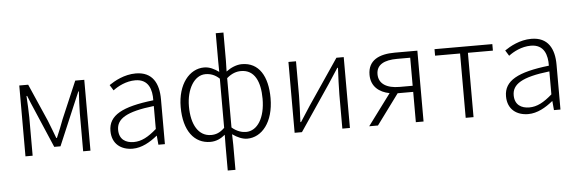

<svg xmlns="http://www.w3.org/2000/svg" viewBox="-59 -998 4328 1439"><g transform="rotate(-5 2105.5 -278.5)"><path d="M100 0H154V-288C154 -331 150 -397 147 -450H152C167 -411 184 -372 200 -335L321 -52H368L488 -335C504 -372 521 -411 537 -450H541C538 -397 534 -331 534 -288V0H589V-533H521L401 -252C385 -207 366 -162 347 -117H342C326 -162 307 -207 290 -252L167 -533H100Z M906 13C974 13 1038 -24 1092 -68H1094L1100 0H1149V-338C1149 -456 1104 -547 977 -547C890 -547 816 -505 775 -477L801 -435C838 -463 899 -496 969 -496C1070 -496 1093 -414 1091 -335C856 -308 751 -252 751 -134C751 -35 820 13 906 13ZM918 -36C859 -36 809 -64 809 -137C809 -219 881 -268 1091 -292V-119C1028 -64 977 -36 918 -36Z M1601 238H1659V50L1657 -30C1695 -3 1734 13 1768 13C1877 13 1968 -93 1968 -275C1968 -439 1904 -547 1776 -547C1736 -547 1693 -529 1657 -502L1659 -583V-795H1601V-583L1602 -504C1568 -528 1533 -547 1491 -547C1381 -547 1291 -438 1291 -266C1291 -87 1370 13 1491 13C1536 13 1572 -6 1602 -31L1601 50ZM1501 -38C1406 -38 1353 -128 1353 -266C1353 -397 1414 -496 1497 -496C1533 -496 1568 -485 1602 -453V-83C1567 -49 1537 -38 1501 -38ZM1763 -38C1736 -38 1696 -47 1657 -81V-452C1696 -486 1732 -496 1765 -496C1867 -496 1908 -403 1908 -275C1908 -132 1849 -38 1763 -38Z M2125 0H2180L2411 -342C2432 -374 2465 -424 2486 -457H2491C2488 -386 2484 -315 2484 -256V0H2541V-533H2486L2255 -192C2234 -159 2201 -109 2180 -76H2175C2178 -147 2182 -219 2182 -276V-533H2125Z M3037 -274H2938C2842 -274 2782 -311 2782 -383C2782 -455 2842 -485 2938 -485H3037ZM2925 -533C2808 -533 2722 -494 2722 -384C2722 -296 2782 -249 2860 -234L2686 0H2752L2920 -228H2921H3037V0H3095V-533Z M3412 0H3471V-484H3659V-533H3224V-484H3412Z M3882 13C3950 13 4014 -24 4068 -68H4070L4076 0H4125V-338C4125 -456 4080 -547 3953 -547C3866 -547 3792 -505 3751 -477L3777 -435C3814 -463 3875 -496 3945 -496C4046 -496 4069 -414 4067 -335C3832 -308 3727 -252 3727 -134C3727 -35 3796 13 3882 13ZM3894 -36C3835 -36 3785 -64 3785 -137C3785 -219 3857 -268 4067 -292V-119C4004 -64 3953 -36 3894 -36Z"/></g></svg>

Font: Noto Sans T Chinese Light
Style: Regular
Weight: 300
Designer: Ryoko NISHIZUKA (kana & ideographs); Paul D. Hunt (Latin, Greek & Cyrillic); Wenlong ZHANG (bopomofo); Sandoll Communica
Foundry: Adobe Systems Incorporated
Version: Version 1.000;PS 1;hotconv 1.0.78;makeotf.lib2.5.61930